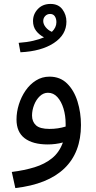

<svg xmlns="http://www.w3.org/2000/svg" viewBox="-20 -727 487 977"><path d="M58 230 40 148Q104 140 156 124Q208 108 245 78Q282 48 300 -2Q282 3 262 5.5Q242 8 223 8Q147 8 105.5 -23.5Q64 -55 64 -119Q64 -157 76 -195.5Q88 -234 110 -266Q132 -298 163 -317.5Q194 -337 232 -337Q286 -337 321.5 -302Q357 -267 374.5 -210.5Q392 -154 392 -91Q392 49 307.5 130Q223 211 58 230ZM143 -139Q143 -108 163 -89.5Q183 -71 232 -71Q275 -71 314 -83Q314 -89 314 -97Q314 -139 303 -175Q292 -211 272 -233Q252 -255 224 -255Q201 -255 182.5 -237.5Q164 -220 153.5 -193Q143 -166 143 -139ZM84 -461 75 -509Q117 -512 149 -519.5Q181 -527 204 -537Q179 -550 163.5 -570.5Q148 -591 148 -620Q148 -655 172.5 -681Q197 -707 237 -707Q277 -707 297.5 -679.5Q318 -652 318 -617Q318 -550 254 -508Q190 -466 84 -461ZM200 -620Q200 -604 212.5 -588.5Q225 -573 244 -565Q267 -587 267 -614Q267 -632 259 -644Q251 -656 235 -656Q220 -656 210 -645.5Q200 -635 200 -620Z"/></svg>

Font: TSCustom
Style: Regular
Weight: 400
Designer: Monotype Design Team
Foundry: Monotype Imaging Inc.
Version: Version 2.004; ttfautohint (v1.8.3) -l 8 -r 50 -G 200 -x 14 